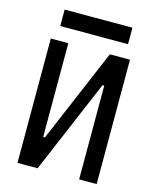

<svg xmlns="http://www.w3.org/2000/svg" viewBox="-126 -949 838 1034"><g transform="rotate(15 293.0 -431.5)"><path d="M72.3 0H184.6L406.2 -522.5H416V0H513.7V-693.4H401.4L179.7 -170.9H169.9V-693.4H72.3ZM104 -771.5H481.9V-863.3H104Z"/></g></svg>

Font: CaskaydiaCove Nerd Font
Style: Regular
Weight: 400
Designer: Aaron Bell
Foundry: Saja Typeworks
Version: Version 2111.1;Nerd Fonts 2.3.3